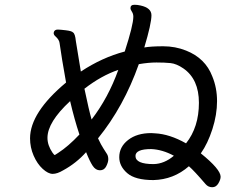

<svg xmlns="http://www.w3.org/2000/svg" viewBox="-20 -772 1040 805"><path d="M624 -84Q669 -85 709 -119Q661 -145 614 -147Q548 -147 548 -118Q548 -84 624 -84ZM210 -122 224 -131Q266 -158 313 -208Q292 -271 274 -348Q179 -260 179 -194Q179 -163 200 -132Q207 -122 210 -122ZM364 -271Q434 -362 476 -479Q405 -455 334 -400Q353 -309 364 -271ZM870 13Q853 13 842 0Q794 -56 772 -75Q708 -19 623 -17Q547 -17 513.5 -46Q480 -75 480 -113Q480 -156 517 -185Q554 -214 614 -214L630 -213Q691 -210 760 -171Q814 -239 814 -341Q814 -440 749 -485Q720 -505 695 -507.5Q670 -510 636 -510Q603 -510 562 -503Q499 -325 391 -192Q404 -164 414 -149Q424 -134 429 -125.5Q434 -117 434 -104Q434 -92 425.5 -75Q417 -58 399 -58Q381 -58 368.5 -77Q356 -96 341 -134Q300 -88 245 -58Q220 -43 201 -43Q182 -43 159 -64Q136 -85 121 -119.5Q106 -154 106 -192Q106 -300 257 -426Q238 -532 230 -590Q229 -605 212 -620Q205 -626 205 -634Q207 -648 222 -648Q232 -648 256.5 -645Q281 -642 286 -636Q295 -631 298 -600L319 -472Q408 -531 503 -556Q539 -667 539 -702Q539 -714 533 -723Q527 -732 527 -738Q527 -752 544 -752Q556 -752 569 -749Q615 -739 615 -708Q615 -673 585 -573Q614 -578 664 -578Q715 -578 760 -560Q841 -528 870 -452Q890 -404 890 -348Q890 -291 870.5 -230.5Q851 -170 822 -129Q905 -62 905 -31Q905 -19 895.5 -3Q886 13 870 13Z"/></svg>

Font: LXGW WenKai Lite
Style: Bold
Weight: 700
Designer: LXGW / Fontworks Inc.
Foundry: LXGW / Fontworks Inc.
Version: Version 1.330;April 28, 2024